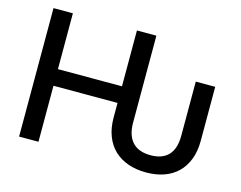

<svg xmlns="http://www.w3.org/2000/svg" viewBox="-101 -883 1319 1050"><g transform="rotate(15 558.5 -358.5)"><path d="M189.6 -727.3V-411.2H552.2V-727.3H662.3V-235.1Q662.3 -197.4 671.7 -169.6Q681.1 -141.7 698.9 -123.4Q716.6 -105.1 742.2 -96.2Q767.8 -87.4 800.4 -87.4Q866.1 -87.4 900.7 -123.6Q935.4 -159.8 935.4 -235.1V-540.5H1045.5V-235.1Q1045.5 -174.7 1027.7 -128.9Q1009.9 -83.1 977.8 -52.2Q945.7 -21.3 900.6 -5.7Q855.5 9.9 800.4 9.9Q744.7 9.9 698.9 -6Q653.1 -22 620.4 -52.9Q587.7 -83.8 570 -129.6Q552.2 -175.4 552.2 -235.1V-317.1H189.6V0H79.9V-727.3Z"/></g></svg>

Font: Cannonade Med
Style: Regular
Weight: 500
Designer: Rasmus Andersson
Foundry: rsms
Version: Version 3.012;git-f93a4a705